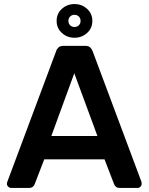

<svg xmlns="http://www.w3.org/2000/svg" viewBox="-20 -926 733 946"><path d="M35 0Q27 0 20.5 -6Q14 -12 14 -21Q14 -25 16 -30L257 -675Q260 -685 268.5 -692.5Q277 -700 292 -700H401Q416 -700 424 -692.5Q432 -685 436 -675L677 -30Q678 -25 678 -21Q678 -12 672 -6Q666 0 658 0H571Q557 0 550.5 -6.5Q544 -13 542 -19L495 -141H198L151 -19Q149 -13 142.5 -6.5Q136 0 122 0ZM233 -256H460L346 -565ZM347 -740Q311 -740 285 -763.5Q259 -787 259 -823Q259 -859 285 -882.5Q311 -906 347 -906Q383 -906 409 -882.5Q435 -859 435 -823Q435 -787 409 -763.5Q383 -740 347 -740ZM347 -793Q360 -793 368.5 -801.5Q377 -810 377 -823Q377 -836 368.5 -844.5Q360 -853 347 -853Q334 -853 325.5 -844.5Q317 -836 317 -823Q317 -810 325.5 -801.5Q334 -793 347 -793Z"/></svg>

Font: Rubik Light Medium
Style: Regular
Weight: 500
Version: Version 2.104